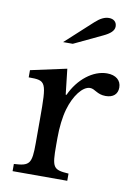

<svg xmlns="http://www.w3.org/2000/svg" viewBox="-89 -861 656 920"><g transform="rotate(10 238.5 -401.5)"><path d="M222 -159V-193C222 -246 228 -297 239 -335C259 -405 299 -457 335 -457C359 -457 372 -432 414 -432C451 -432 472 -451 472 -483C472 -518 446 -540 403 -540C335 -540 265 -485 229 -405H225L211 -529L36 -491V-456C122 -456 124 -451 124 -269V-152C124 -51 115 -39 38 -35V0H304V-35C228 -40 222 -49 222 -159ZM216 -651 353 -716C385 -731 404 -747 404 -768C404 -790 389 -803 366 -803C345 -803 324 -793 299 -770L169 -651Z"/></g></svg>

Font: Libre Baskerville
Style: Regular
Weight: 400
Designer: Pablo Impallari, Rodrigo Fuenzalida
Foundry: Pablo Impallari, Rodrigo Fuenzalida
Version: Version 1.051;Glyphs 3.2.3 (3260)